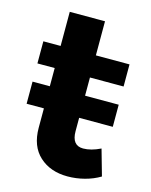

<svg xmlns="http://www.w3.org/2000/svg" viewBox="-104 -730 634 805"><g transform="rotate(15 213.0 -327.5)"><path d="M407 -30Q377 -12 340.5 -2.5Q304 7 267 7Q192 7 145 -36Q98 -79 98 -159V-243H23V-339H98V-418H23V-514H98V-662H251V-514H397V-418H251V-339H397V-243H251V-185Q251 -123 300 -123Q334 -123 375 -143Z"/></g></svg>

Font: Montserrat arm2 SemiBold
Style: Regular
Weight: 600
Designer: Julieta Ulanovsky
Foundry: Julieta Ulanovsky
Version: Version 6.000